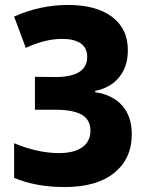

<svg xmlns="http://www.w3.org/2000/svg" viewBox="-20 -745 596 775"><path d="M241 10Q125 10 37 -27V-167Q78 -149 126 -138Q174 -127 218 -127Q279 -127 312 -150.5Q345 -174 345 -217Q345 -262 310 -282Q275 -302 204 -302H121V-435L202 -434Q332 -434 332 -515Q332 -552 305.5 -570Q279 -588 232 -588Q197 -588 162 -579.5Q127 -571 84 -552L37 -678Q141 -725 255 -725Q369 -725 433 -676.5Q497 -628 496 -541Q496 -477 461.5 -434Q427 -391 364 -378V-373Q436 -362 474 -318Q512 -274 512 -203Q512 -105 441.5 -47.5Q371 10 241 10Z"/></svg>

Font: Noto Sans SemiCondensed ExtraBold
Style: Regular
Weight: 800
Width: 4
Designer: Monotype Design Team
Foundry: Monotype Imaging Inc.
Version: Version 2.013; ttfautohint (v1.8.4.7-5d5b)